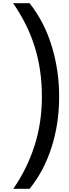

<svg xmlns="http://www.w3.org/2000/svg" viewBox="-20 -813 432 1201"><path d="M350 -208Q350 -40 302.5 108.5Q255 257 165 368H63Q148 246 195 101.5Q242 -43 242 -209Q242 -376 197.5 -519Q153 -662 62 -793H165Q258 -675 304 -523.5Q350 -372 350 -208Z"/></svg>

Font: Noto Sans Kannada ExtraCondensed SemiBold
Style: Regular
Weight: 600
Width: 2
Designer: Jelle Bosma - Monotype Design Team
Foundry: Monotype Imaging Inc.
Version: Version 2.005; ttfautohint (v1.8.4.7-5d5b)